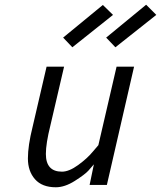

<svg xmlns="http://www.w3.org/2000/svg" viewBox="-20 -782 681 812"><path d="M468 -582 429 -623 598 -762 641 -719ZM286 -582 247 -623 415 -761 458 -719ZM216 10Q158 10 128 -24Q98 -58 98 -112Q98 -166 118 -246L177 -500H251L193 -251Q174 -175 174 -131Q174 -56 242 -56Q272 -56 310.5 -84Q349 -112 372 -140L396 -168L473 -500H547L432 0H359L377 -87Q368 -76 353.5 -60Q339 -44 296.5 -17Q254 10 216 10Z"/></svg>

Font: TitilliumWebItalic
Style: Italic
Weight: 400
Italic angle: -13°
Version: Version 1.001;PS 57.000;hotconv 1.0.70;makeotf.lib2.5.55311